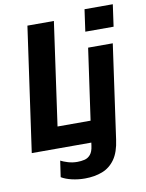

<svg xmlns="http://www.w3.org/2000/svg" viewBox="-97 -788 795 1043"><g transform="rotate(-10 300.0 -267.0)"><path d="M25 0 122 -686H268L188 -118H396V0ZM286 186Q249 186 214.5 178Q180 170 157 156L170 67Q185 75 209.5 82.5Q234 90 261 90Q282 90 301 85.5Q320 81 333.5 65Q347 49 351 18L426 -511H562L489 7Q480 75 452.5 114Q425 153 382.5 169.5Q340 186 286 186ZM426 -599 443 -720H599L582 -599Z"/></g></svg>

Font: Chivo Mono SemiBold
Style: Italic
Weight: 600
Italic angle: -8.05°
Monospace: yes
Version: Version 1.008